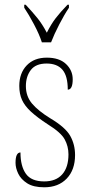

<svg xmlns="http://www.w3.org/2000/svg" viewBox="-20 -786 382 816"><path d="M168 10Q122 10 95.5 -7Q69 -24 57.5 -48Q46 -72 46 -94Q46 -138 67 -138Q67 -80 90 -47.5Q113 -15 168 -15Q218 -15 244.5 -45Q271 -75 271 -130Q271 -164 255 -193.5Q239 -223 184 -257Q138 -287 111.5 -311.5Q85 -336 73.5 -361.5Q62 -387 62 -421Q62 -475 93.5 -508Q125 -541 179 -541Q232 -541 260.5 -514Q289 -487 289 -449Q289 -405 268 -405Q268 -463 245.5 -489.5Q223 -516 178 -516Q132 -516 111 -488.5Q90 -461 90 -420Q90 -377 116 -346Q142 -315 194 -283Q258 -245 278.5 -208.5Q299 -172 299 -127Q299 -64 263.5 -27Q228 10 168 10ZM158 -606Q147 -640 124.5 -682.5Q102 -725 83 -753V-766H89Q119 -734 139.5 -708.5Q160 -683 179 -647Q197 -683 216.5 -708.5Q236 -734 267 -766H273V-753Q254 -725 232 -682.5Q210 -640 197 -606Z"/></svg>

Font: Noto Serif Armenian Condensed Thin
Style: Regular
Weight: 100
Width: 3
Designer: Monotype Design Team
Foundry: Monotype Imaging Inc.
Version: Version 2.008; ttfautohint (v1.8.4.7-5d5b)